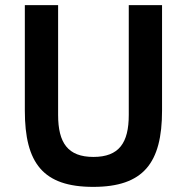

<svg xmlns="http://www.w3.org/2000/svg" viewBox="-20 -718 730 750"><path d="M77 -698V-286C77 -81 148 12 344 12C540 12 613 -81 613 -286V-698H483V-269C483 -160 445 -105 345 -105C245 -105 207 -160 207 -269V-698Z"/></svg>

Font: IBM Plex Thai Looped SemiBold
Style: Regular
Weight: 600
Designer: Mike Abbink, Paul van der Laan, Pieter van Rosmalen, Ben Mitchell, Mark Frömberg
Foundry: Bold Monday
Version: Version 1.0